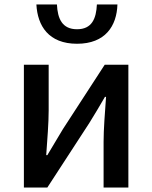

<svg xmlns="http://www.w3.org/2000/svg" viewBox="-20 -840 681 860"><path d="M325 -644C452 -644 503 -724 506 -820H414C411 -757 392 -709 325 -709C258 -709 238 -757 235 -820H143C148 -724 198 -644 325 -644ZM87 0H192L380 -289C400 -321 430 -371 450 -406H455C450 -334 444 -262 444 -205V0H555V-550H449L262 -262C243 -229 211 -178 192 -145H187C192 -217 198 -288 198 -345V-550H87Z"/></svg>

Font: Spoqa Han Sans Neo Medium
Style: Regular
Weight: 500
Designer: [Spoqa Han Sans Neo] Dong-huui Kim  Younghwa Kang  Yujin Lee  [Noto Sans] Ryoko NISHIZUKA  (kana & ideographs); Paul D. 
Foundry: Spoqa (http://www.spoqa-han-sans.com)
Version: Version 1.000